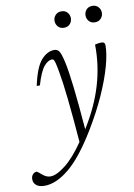

<svg xmlns="http://www.w3.org/2000/svg" viewBox="-179 -693 713 1019"><g transform="rotate(-10 177.5 -184.0)"><path d="M44.5 -264H27.5Q48.5 -362 81 -399Q113.5 -436 152 -436Q168 -436 177.5 -423.5Q187 -411 198 -362.5Q219 -269.5 241 7Q310 -104 341.2 -210.5Q372.5 -317 370.5 -426.5Q388 -431.5 405.5 -431.5Q424.5 -431.5 424.5 -413Q424.5 -367 405.8 -300Q387 -233 350.8 -152Q314.5 -71 261 17Q181 149 110.5 207Q40 265 -22 265Q-52.5 265 -67.2 252.2Q-82 239.5 -82 220Q-82 203.5 -73 193.8Q-64 184 -53 184Q-47.5 184 -28.5 201.5Q-18.5 210.5 -7.2 216Q4 221.5 16.5 221.5Q49.5 221.5 98.5 182.8Q147.5 144 199.5 68Q188 -76 177.8 -170.5Q167.5 -265 158 -315Q152 -349.5 148 -365Q144 -380.5 140.5 -384.5Q137 -388.5 131.5 -388.5Q110 -388.5 88 -362.5Q66 -336.5 44.5 -264ZM224.5 -543Q204.5 -543 192.5 -556.2Q180.5 -569.5 180.5 -587Q180.5 -605 192.5 -618.2Q204.5 -631.5 224.5 -631.5Q245 -631.5 256.8 -618.2Q268.5 -605 268.5 -587Q268.5 -569.5 256.8 -556.2Q245 -543 224.5 -543ZM391.5 -543Q371 -543 359.2 -556.2Q347.5 -569.5 347.5 -587Q347.5 -605 359.2 -618.2Q371 -631.5 391.5 -631.5Q411.5 -631.5 423.5 -618.2Q435.5 -605 435.5 -587Q435.5 -569.5 423.5 -556.2Q411.5 -543 391.5 -543Z"/></g></svg>

Font: Newsreader Text Light
Style: Italic
Weight: 300
Italic angle: -17°
Designer: Hugues Gentile
Foundry: Production Type
Version: Version 1.001